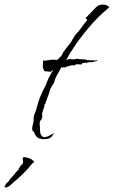

<svg xmlns="http://www.w3.org/2000/svg" viewBox="-107 -523 498 840"><path d="M110 82Q106 83 99 84.5Q92 86 84 86Q74 86 63.5 82Q53 78 46 65Q44 61 44 60Q44 59 42 55Q38 50 37.5 51.5Q37 53 35 47Q32 39 36.5 23Q41 7 40 0Q39 -13 45.5 -27.5Q52 -42 54 -53Q59 -73 66 -92Q73 -111 82 -129Q89 -141 95 -155Q101 -169 103 -176L124 -215Q126 -217 125 -216.5Q124 -216 122 -216Q121 -216 118.5 -212.5Q116 -209 114 -209H112Q110 -210 99.5 -210.5Q89 -211 87 -212Q82 -220 80 -232L82 -260Q84 -259 84.5 -258Q85 -257 87 -257Q88 -257 96.5 -258.5Q105 -260 113 -261Q121 -262 122 -262Q124 -262 132 -261.5Q140 -261 144 -261Q152 -270 161 -278Q163 -280 166.5 -288Q170 -296 171 -296Q177 -304 179.5 -308Q182 -312 189 -320Q203 -336 212.5 -354Q222 -372 237 -386Q240 -389 248 -400.5Q256 -412 264 -422.5Q272 -433 274 -433V-435Q274 -440 270 -441Q266 -442 269 -446Q277 -454 291.5 -468.5Q306 -483 313 -491Q325 -503 342 -503Q355 -503 364 -497.5Q373 -492 370 -490Q321 -450 279 -399.5Q237 -349 213 -311L208 -303Q206 -300 204.5 -298Q203 -296 201 -293L193 -279L184 -263L183 -261H184Q186 -261 191 -263Q196 -265 198 -265Q200 -265 205 -264Q210 -263 212 -263H215Q217 -263 222.5 -264.5Q228 -266 230 -266Q232 -266 235.5 -265Q239 -264 242 -264Q248 -264 256 -263.5Q264 -263 270 -262Q271 -262 272 -261Q273 -260 274 -260Q276 -260 287 -259.5Q298 -259 300 -259Q303 -259 305 -261Q305 -258 306 -257Q308 -259 311 -259Q314 -259 317 -260Q317 -260 318 -259Q319 -258 318 -257Q311 -255 302 -252.5Q293 -250 291 -250Q290 -250 289.5 -251Q289 -252 287 -252Q286 -252 281 -250.5Q276 -249 273 -249Q272 -248 272 -246Q271 -246 269.5 -247.5Q268 -249 266 -249Q265 -249 260.5 -248Q256 -247 252 -246Q251 -245 251 -241Q246 -241 237.5 -241.5Q229 -242 229 -242L223 -240Q223 -240 221 -239Q219 -238 217 -236Q216 -236 214.5 -237Q213 -238 211 -238Q210 -238 200.5 -236Q191 -234 186 -232Q185 -231 182.5 -229.5Q180 -228 178 -228H161Q157 -221 156.5 -219.5Q156 -218 152 -211L141 -192Q135 -181 133.5 -175Q132 -169 130 -163Q128 -157 120 -146Q113 -136 110.5 -125.5Q108 -115 106 -110Q101 -99 99 -91.5Q97 -84 92 -74V-72Q92 -70 90.5 -68.5Q89 -67 87 -65V-57Q87 -55 83 -45.5Q79 -36 77 -25Q78 -22 78 -16Q78 -5 71.5 2.5Q65 10 67 24Q68 28 68 46.5Q68 65 78 74Q81 77 87 77Q97 77 108.5 70.5Q120 64 124 63L130 60Q130 61 130 61Q129 62 124.5 67.5Q120 73 121 75Q118 75 118 75ZM-73 295Q-83 299 -85 296.5Q-87 294 -87 294Q-87 293 -87 293L-82 284Q-80 279 -74.5 275Q-69 271 -67 267Q-67 267 -67 266Q-67 265 -66 265Q-64 261 -55 252Q-46 243 -46 239Q-42 239 -42 239Q-41 233 -36.5 229.5Q-32 226 -29 222Q-25 218 -23.5 213.5Q-22 209 -19 205Q-17 202 -14 199.5Q-11 197 -8 193Q-6 191 -6 186Q-6 181 -7 176Q-8 171 -7 167Q-6 165 -2 164.5Q2 164 2 165Q2 165 11 166.5Q20 168 31 174Q33 176 38 179.5Q43 183 41 188Q37 190 36 190L26 202Q10 222 -8 239Q-26 256 -46 273Q-53 279 -59 285Q-65 291 -73 295Z"/></svg>

Font: Cherish
Style: Regular
Weight: 400
Designer: Robert E. Leuschke
Foundry: Robert E. Leuschke
Version: Version 1.005